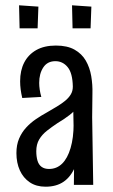

<svg xmlns="http://www.w3.org/2000/svg" viewBox="-20 -698 427 725"><path d="M259 0 260 -107 255 -371Q254 -422 235.5 -444.5Q217 -467 189 -467Q159 -467 143.5 -443.5Q128 -420 128 -385Q128 -373 130 -359.5Q132 -346 136 -332L64 -328Q60 -345 58 -360.5Q56 -376 56 -391Q56 -432 71.5 -462Q87 -492 117 -509Q147 -526 191 -526Q234 -526 261.5 -510.5Q289 -495 304 -469Q319 -443 324.5 -410.5Q330 -378 329 -345L328 -255L332 0ZM152 7Q117 7 92.5 -9.5Q68 -26 55 -54.5Q42 -83 42 -120Q42 -151 52 -174.5Q62 -198 78.5 -216Q95 -234 115.5 -248Q136 -262 158 -274Q177 -285 194.5 -295.5Q212 -306 225.5 -317Q239 -328 247 -341Q255 -354 255 -371L294 -358Q293 -325 278.5 -302.5Q264 -280 242.5 -263.5Q221 -247 197 -233Q176 -219 157.5 -204.5Q139 -190 128 -171.5Q117 -153 117 -127Q117 -107 121.5 -91.5Q126 -76 137 -68Q148 -60 165 -60Q194 -60 214.5 -80Q235 -100 246.5 -139Q258 -178 258 -230L292 -290Q292 -218 286 -162.5Q280 -107 264 -69Q248 -31 220.5 -12Q193 7 152 7ZM322 -591H254L252 -678L325 -673ZM122 -591H54L52 -678L125 -673Z"/></svg>

Font: Truculenta Medium
Style: Regular
Weight: 500
Version: Version 1.002